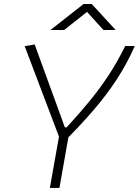

<svg xmlns="http://www.w3.org/2000/svg" viewBox="-20 -918 679 938"><path d="M223.6 0 268.1 -250.5 100.6 -692.4 149.4 -700.7 296.9 -295.9H305.7Q365.7 -361.3 415.5 -421.6Q465.3 -481.9 508.8 -547.6Q552.2 -613.3 591.8 -693.4H638.7Q599.1 -604.5 550.3 -530Q501.5 -455.6 442.9 -387Q384.3 -318.4 314 -247.1L270.5 0ZM226.6 -771.5 388.2 -898.4H428.2L544.9 -771.5H485.4L405.3 -859.9L293.5 -771.5Z"/></svg>

Font: Cascadia Code NF ExtraLight
Style: Italic
Weight: 200
Italic angle: -10°
Monospace: yes
Designer: Aaron Bell
Foundry: Saja Typeworks
Version: Version 2404.023; ttfautohint (v1.8.4)